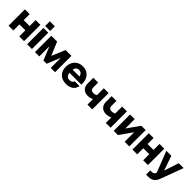

<svg xmlns="http://www.w3.org/2000/svg" viewBox="384 -2339 4155 4155"><g transform="rotate(45 2461.0 -262.0)"><path d="M48 -500H194.5V-316.5H376V-500H522V0H376V-186H194.5V0H48Z M612.5 -699H765.5V-555.5H612.5ZM616 -500H762.5V0H616Z M1213 0H1114L988 -310.5V0H856V-500H1034L1163.5 -191.5L1292.5 -500H1471V0H1339.5V-310.5Z M1552 -246Q1552 -327 1584.5 -388Q1617 -449 1675 -482.8Q1733 -516.5 1810.5 -516.5Q1884.5 -516.5 1941.8 -482.8Q1999 -449 2031.5 -387.8Q2064 -326.5 2064 -243V-211H1699.5Q1715.5 -98.5 1816 -98.5Q1854.5 -98.5 1878.2 -115.2Q1902 -132 1909 -161.5H2057.5Q2043.5 -78 1981.5 -31.8Q1919.5 14.5 1817.5 14.5Q1694 14.5 1623 -55Q1552 -124.5 1552 -246ZM1805.5 -402.5Q1718.5 -402.5 1701 -307H1907.5Q1903 -351 1875.5 -376.8Q1848 -402.5 1805.5 -402.5Z M2289 -347Q2289 -265.5 2380 -265.5Q2404 -265.5 2426 -272.5Q2448 -279.5 2463 -290.5V-500H2609.5V0H2463V-169.5Q2435.5 -154.5 2401.2 -145.8Q2367 -137 2329.5 -137Q2244 -137 2193.5 -187.8Q2143 -238.5 2143 -325V-500H2289Z M2849.5 -347Q2849.5 -265.5 2940.5 -265.5Q2964.5 -265.5 2986.5 -272.5Q3008.5 -279.5 3023.5 -290.5V-500H3170V0H3023.5V-169.5Q2996 -154.5 2961.8 -145.8Q2927.5 -137 2890 -137Q2804.5 -137 2754 -187.8Q2703.5 -238.5 2703.5 -325V-500H2849.5Z M3407.5 -500V-213L3610.5 -500H3743V0H3600.5V-291L3395 0H3265.5V-500Z M3839 -500H3985.5V-316.5H4167V-500H4313V0H4167V-186H3985.5V0H3839Z M4430.5 47.5H4452.5Q4498 47.5 4521 37.8Q4544 28 4554.5 3L4563.5 -21L4377 -500H4529L4646 -163.5L4756 -500H4906L4714.5 15.5Q4682.5 103 4631 138.8Q4579.5 174.5 4494.5 174.5H4430.5Z"/></g></svg>

Font: Overused Grotesk
Style: Bold
Weight: 710
Version: Version 0.004